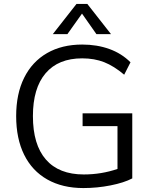

<svg xmlns="http://www.w3.org/2000/svg" viewBox="-20 -946 771 974"><path d="M651 -371V-41Q609 -19 541 -5.5Q473 8 403 8Q297 8 220 -35.5Q143 -79 102.5 -161Q62 -243 62 -357Q62 -470 102.5 -551.5Q143 -633 218.5 -676.5Q294 -720 397 -720Q472 -720 534.5 -697.5Q597 -675 642 -630L610 -567Q558 -611 508.5 -630.5Q459 -650 397 -650Q276 -650 211.5 -574.5Q147 -499 147 -357Q147 -212 213 -136.5Q279 -61 405 -61Q494 -61 576 -89V-306H399V-371ZM322 -773H248L368 -926H423L543 -773H469L396 -877Z"/></svg>

Font: Muli
Style: Regular
Weight: 400
Designer: Vernon Adams
Foundry: Vernon Adams
Version: Version 2.000